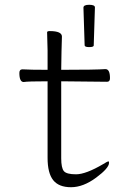

<svg xmlns="http://www.w3.org/2000/svg" viewBox="-20 -770 540 803"><path d="M277 13Q226 13 202.5 -16.5Q179 -46 179 -110V-430Q96 -430 79 -427Q61 -427 61 -465Q61 -480 74 -480Q105 -478 179 -478V-559Q177 -615 177 -635Q177 -640 188 -640Q239 -640 239 -617Q237 -563 236 -478Q382 -478 421 -481Q440 -481 440 -443Q440 -428 428 -428L236 -430V-108Q236 -68 247 -54.5Q258 -41 298 -41Q339 -41 412 -84Q429 -95 434 -95Q436 -95 436 -89Q436 -67 382 -27Q328 13 277 13ZM353 -573Q335 -573 334 -580L329 -738Q329 -750 353 -750Q377 -750 377 -739L372 -580Q372 -573 353 -573Z"/></svg>

Font: LXGW WenKai Mono TC Light
Style: Regular
Weight: 300
Designer: LXGW / Fontworks Inc.
Foundry: LXGW / Fontworks Inc.
Version: Version 1.330